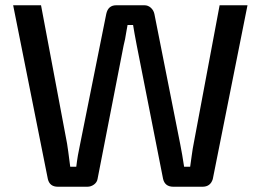

<svg xmlns="http://www.w3.org/2000/svg" viewBox="-20 -710 991 730"><path d="M921 -690 789 -29Q780 0 750 0H639Q607 0 600 -30L500 -537Q490 -589 486 -615H465Q463 -606 460.5 -590Q458 -574 455.5 -561Q453 -548 450 -537L351 -30Q349 -17 337.5 -8.5Q326 0 312 0H200Q169 0 162 -29L30 -690H136L235 -164Q238 -147 247 -76H270Q275 -119 285 -164L384 -657Q391 -690 422 -690H529Q543 -690 553.5 -680.5Q564 -671 567 -657L665 -163Q673 -123 680 -76H703Q705 -90 709 -119Q713 -148 716 -162L815 -690Z"/></svg>

Font: Exo 2.0 Medium
Style: Regular
Weight: 500
Designer: Natanael Gama
Version: Version 1.001;PS 001.001;hotconv 1.0.70;makeotf.lib2.5.58329